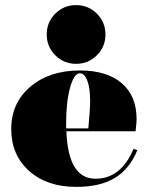

<svg xmlns="http://www.w3.org/2000/svg" viewBox="-20 -720 588 752"><path d="M359.5 -503.5Q326 -470 278 -470Q230 -470 196.5 -503.5Q163 -537 163 -585Q163 -633 196.5 -666.5Q230 -700 278 -700Q326 -700 359.5 -666.5Q393 -633 393 -585Q393 -537 359.5 -503.5ZM279 12Q164 12 94 -50.5Q24 -113 24 -215Q24 -317 99 -380.5Q174 -444 293 -444Q399 -444 457 -394Q515 -344 515 -253Q515 -240 511 -206H240Q247 -20 354 -20Q454 -20 503 -137L518 -132Q487 -57 429 -22.5Q371 12 279 12ZM239 -237V-217H326Q333 -291 333 -325Q333 -375 322 -404Q311 -433 293 -433Q270 -433 254.5 -377Q239 -321 239 -237Z"/></svg>

Font: Arapey Black-Display
Style: Regular
Weight: 900
Designer: Eduardo Rodriguez Tunni
Foundry: Eduardo Rodriguez Tunni
Version: Version 4.000